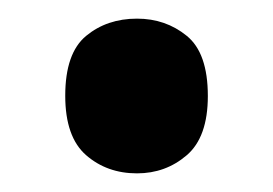

<svg xmlns="http://www.w3.org/2000/svg" viewBox="-20 -200 293 206"><path d="M127 -14Q94.8 -14 72.4 -33.5Q50 -53 50 -97.3Q50 -143 72.4 -161.5Q94.8 -180 127 -180Q157.7 -180 180.3 -161.6Q203 -143.3 203 -97Q203 -52.8 180.3 -33.4Q157.7 -14 127 -14Z"/></svg>

Font: Noto Sans Gunjala Gondi
Style: Regular
Weight: 400
Designer: Ek Type
Foundry: Ek Type
Version: Version 1.004